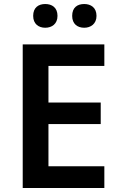

<svg xmlns="http://www.w3.org/2000/svg" viewBox="-20 -935 598 955"><path d="M145 -856C145 -816 172 -797 205 -797C238 -797 266 -816 266 -856C266 -898 238 -915 205 -915C172 -915 145 -898 145 -856ZM339 -856C339 -816 365 -797 399 -797C431 -797 460 -816 460 -856C460 -898 431 -915 399 -915C365 -915 339 -898 339 -856ZM499 0V-108H221V-318H481V-425H221V-607H499V-714H93V0Z"/></svg>

Font: Noto Sans Telugu SemiBold
Style: Regular
Weight: 600
Designer: Jelle Bosma - Monotype Design Team
Foundry: Monotype Imaging Inc.
Version: Version 2.005